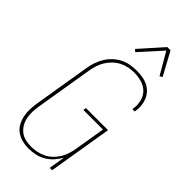

<svg xmlns="http://www.w3.org/2000/svg" viewBox="-298 -1024 1095 1095"><g transform="rotate(45 250.0 -476.5)"><path d="M188 8Q162 8 137 1.5Q112 -5 91.5 -19.5Q71 -34 59 -56Q47 -78 41.5 -103Q36 -128 37 -154.5Q38 -181 42 -208L99 -553Q103 -578 111.5 -602.5Q120 -627 134 -650Q148 -673 168 -691.5Q188 -710 211.5 -722Q235 -734 261 -738.5Q287 -743 311 -743Q335 -743 358 -739.5Q381 -736 400.5 -726.5Q420 -717 435.5 -701Q451 -685 459.5 -665Q468 -645 470.5 -622Q473 -599 469 -575L468 -570H449L450 -575Q455 -606 448 -636Q441 -666 420.5 -687Q400 -708 370.5 -716.5Q341 -725 310 -725Q287 -725 264 -720.5Q241 -716 219.5 -705Q198 -694 180 -676.5Q162 -659 149.5 -638.5Q137 -618 130 -595.5Q123 -573 119 -550L62 -205Q58 -181 57 -157Q56 -133 60.5 -110.5Q65 -88 76 -68.5Q87 -49 104.5 -35Q122 -21 145 -15.5Q168 -10 192 -10Q214 -10 237 -14.5Q260 -19 281.5 -29.5Q303 -40 321 -57Q339 -74 351.5 -94.5Q364 -115 371 -137Q378 -159 382 -182L413 -369H255L258 -387H436L372 0H353L369 -98Q356 -74 336.5 -52.5Q317 -31 292.5 -17Q268 -3 241 2.5Q214 8 188 8ZM231 -811 217 -823 340 -961H366L442 -821L426 -812L350 -943Z"/></g></svg>

Font: Iosevka Term Curly Th Obl
Style: Regular
Weight: 100
Italic angle: -9°
Designer: Belleve Invis
Foundry: Belleve Invis
Version: Version 32.3.0